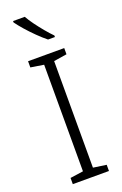

<svg xmlns="http://www.w3.org/2000/svg" viewBox="-178 -998 668 1048"><g transform="rotate(-20 155.5 -474.0)"><path d="M261 0H51V-36L127 -47V-666L51 -678V-714H261V-678L185 -666V-47L261 -36ZM117 -948Q129 -926 149.5 -898Q170 -870 192.5 -843Q215 -816 234 -797V-788H194Q169 -808 141 -835.5Q113 -863 88.5 -891Q64 -919 49 -940V-948Z"/></g></svg>

Font: Noto Sans Tamil Light
Style: Regular
Weight: 300
Designer: Jelle Bosma - Monotype Design Team
Foundry: Monotype Imaging Inc.
Version: Version 2.004; ttfautohint (v1.8.4.7-5d5b)